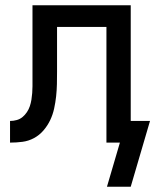

<svg xmlns="http://www.w3.org/2000/svg" viewBox="-20 -540 588 727"><path d="M385 167 434 0H383V-438H196V-268Q196 -245 195.5 -221.5Q195 -198 192.5 -175Q190 -152 185 -129Q180 -106 170 -85Q160 -64 144.5 -46Q129 -28 108.5 -17Q88 -6 65 -3Q42 0 18 0V-82Q31 -82 43.5 -85.5Q56 -89 65.5 -97Q75 -105 82 -115.5Q89 -126 93 -138Q97 -150 99 -162.5Q101 -175 102 -188Q103 -201 103 -213.5Q103 -226 103 -238V-520H475V-82H548L475 167Z"/></svg>

Font: Iosevka Semi-Condensed Medium
Style: Regular
Weight: 500
Monospace: yes
Designer: Belleve Invis
Foundry: Belleve Invis
Version: Version 27.3.5